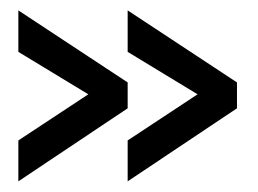

<svg xmlns="http://www.w3.org/2000/svg" viewBox="-20 -463 486 362"><path d="M14.6 -121.1V-198.2L146.5 -285.2L14.6 -365.2V-443.4L220.7 -307.6V-258.8ZM220.7 -121.1V-198.2L352.5 -285.2L220.7 -365.2V-443.4L426.8 -307.6V-258.8Z"/></svg>

Font: Post No Bills Colombo
Style: SemiBold
Weight: 700
Designer: Kosala Senevirathne, Siva Puranthara, Lasantha Premarathna, Tharique Azeez
Foundry: Mooniak
Version: Version 1.220 ; ttfautohint (v1.5)